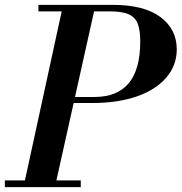

<svg xmlns="http://www.w3.org/2000/svg" viewBox="-35 -774 751 794"><path d="M181 -348V-373H356Q450 -373 497.5 -430Q545 -487 545 -603Q545 -648 535 -675Q525 -702 498 -714.5Q471 -727 418 -727H124V-754H430Q561 -754 628.5 -703.5Q696 -653 696 -570Q696 -504 653 -453.5Q610 -403 531.5 -375.5Q453 -348 345 -348ZM-15 0V-28H299V0ZM62 0 226 -754H360L192 0Z"/></svg>

Font: Libre Bodoni Medium
Style: Italic
Weight: 500
Italic angle: -13°
Designer: Pablo Impallari, Rodrigo Fuenzalida
Foundry: Impallari Type
Version: Version 2.005;gftools[0.9.23]